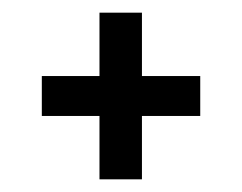

<svg xmlns="http://www.w3.org/2000/svg" viewBox="-20 -453 382 303"><path d="M137 -170V-433H204V-170ZM46 -270V-333H296V-270Z"/></svg>

Font: Bricolage Grotesque 24pt Condensed Light
Style: Regular
Weight: 300
Width: 3
Designer: Mathieu Triay
Foundry: Atelier Triay
Version: Version 1.001;gftools[0.9.33.dev8+g029e19f]